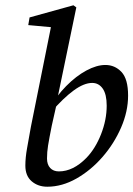

<svg xmlns="http://www.w3.org/2000/svg" viewBox="-20 -696 505 727"><path d="M159 11Q124 11 100 -9.5Q76 -30 76 -69Q76 -99 82.5 -135Q89 -171 97 -216L176 -609L196 -591L87 -601L92 -630L258 -676L269 -668L197 -321L196 -309L176 -220Q166 -170 162 -145Q158 -120 158 -96Q158 -73 170 -60Q182 -47 203 -47Q257 -47 307 -98Q341 -133 362.5 -187.5Q384 -242 384 -296Q384 -339 369 -360.5Q354 -382 329 -382Q298 -382 259 -353.5Q220 -325 175 -273L164 -281Q193 -332 230.5 -370Q268 -408 307 -429Q346 -450 379 -450Q415 -450 440 -423.5Q465 -397 465 -334Q465 -274 438.5 -213Q412 -152 368 -101.5Q324 -51 269.5 -20Q215 11 159 11Z"/></svg>

Font: Lisu Bosa Medium
Style: Italic
Weight: 500
Italic angle: -19°
Designer: David Morse, Annie Olsen, Victor Gaultney, Frank Grießhammer (Latin)
Foundry: SIL International
Version: Version 2.000